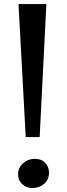

<svg xmlns="http://www.w3.org/2000/svg" viewBox="-20 -915 328 944"><path d="M208 -895 175 -241H106.5L71 -895ZM69 -57.5Q69 -91 93.8 -112.5Q118.5 -134 150 -134Q185 -134 203 -113.5Q221 -93 221 -66.5Q221 -31 196.8 -10.8Q172.5 9.5 138 9.5Q111.5 9.5 90.2 -8.8Q69 -27 69 -57.5Z"/></svg>

Font: Merriweather 24pt SemiBold
Style: Regular
Weight: 600
Designer: Eben Sorkin
Foundry: Eben Sorkin
Version: Version 2.100